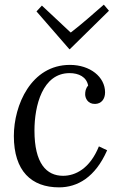

<svg xmlns="http://www.w3.org/2000/svg" viewBox="-20 -788 513 819"><path d="M444.8 -742.2 422.9 -768.1C377.9 -729 327.6 -684.1 282.7 -649.9H280.8L158.7 -764.2L135.7 -739.3L275.9 -578.1H277.8ZM401.9 -163.6C363.3 -68.4 301.3 -38.1 249 -38.1C178.2 -38.1 127 -90.8 127 -231C127 -336.9 161.1 -476.1 276.9 -476.1C315.9 -476.1 349.1 -460 356 -422.9C345.2 -411.1 343.3 -397 343.3 -385.3C343.3 -369.6 354.5 -343.8 385.7 -344.7C412.1 -345.2 428.2 -365.2 428.2 -394C428.2 -460 364.3 -511.2 278.3 -511.2C112.3 -511.2 39.1 -338.9 39.1 -208C39.1 -58.1 114.3 11.2 231.9 11.2C310.1 11.2 386.2 -31.2 437 -147Z"/></svg>

Font: Lora Italic
Style: Regular
Weight: 400
Italic angle: -3°
Designer: Olga Karpushina, Alexei Vanyashin
Foundry: Cyreal
Version: Version 1.011;PS 001.011;hotconv 1.0.70;makeotf.lib2.5.58329